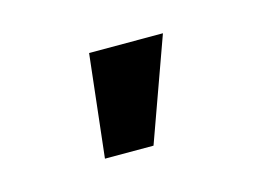

<svg xmlns="http://www.w3.org/2000/svg" viewBox="-38 -819 367 265"><g transform="rotate(-15 145.0 -686.0)"><path d="M85.9 -612.8 102.5 -759.3H208L155.3 -612.8Z"/></g></svg>

Font: Inter 16pt Medium
Style: Regular
Weight: 500
Version: Version 4.001;git-66647c0bb